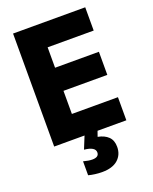

<svg xmlns="http://www.w3.org/2000/svg" viewBox="-172 -807 907 1140"><g transform="rotate(-20 281.5 -237.0)"><path d="M55 0V-714H511V-567H220V-438H497V-292H220V-146H511V0ZM271 240Q250 240 227 237Q204 234 186 229V141Q219 150 242 150Q284 150 284 120Q284 85 215 78L248 -3H330L317 34Q359 42 382.5 65Q406 88 406 129Q406 179 371.5 209.5Q337 240 271 240Z"/></g></svg>

Font: Noto Sans Mono SemiCondensed Black
Style: Regular
Weight: 900
Width: 4
Designer: Monotype Design Team
Foundry: Monotype Imaging Inc.
Version: Version 2.014; ttfautohint (v1.8.4.7-5d5b)